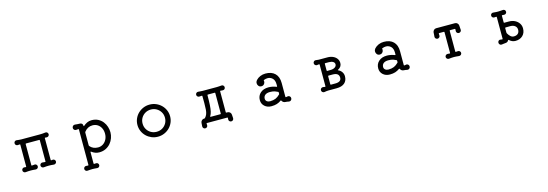

<svg xmlns="http://www.w3.org/2000/svg" viewBox="28 -1694 8944 3133"><g transform="rotate(-15 4500.0 -127.5)"><path d="M745 -58Q762 -58 774 -46Q786 -34 786 -17Q786 1 772.5 13Q759 25 742 24Q711 21 692 20Q673 19 655 19Q634 19 615.5 20Q597 21 568 24Q551 25 537.5 13Q524 1 524 -17Q524 -35 537.5 -47.5Q551 -60 568 -58Q578 -57 589.5 -56Q601 -55 612 -54H614Q621 -54 621 -62V-418Q621 -427 612 -427H391Q382 -427 382 -418V-62Q382 -54 389 -54Q401 -54 412.5 -55.5Q424 -57 435 -58Q453 -60 466 -47.5Q479 -35 479 -17Q479 1 466 13Q453 25 435 24Q404 21 385 20Q366 19 349 19Q328 19 309.5 20Q291 21 262 24Q244 25 231 13Q218 1 218 -17Q218 -34 230 -46Q242 -58 259 -58Q264 -58 271 -57Q278 -56 286 -55H288Q295 -55 295 -64V-431Q295 -439 288 -439Q269 -439 254 -436Q236 -435 223 -447Q210 -459 210 -477Q210 -496 223 -508Q236 -520 254 -518Q272 -516 292.5 -513.5Q313 -511 332 -511H640Q670 -511 689 -512.5Q708 -514 742 -518Q759 -520 772.5 -508Q786 -496 786 -477Q786 -459 772.5 -447Q759 -435 742 -436L718 -438H716Q709 -438 709 -430V-64Q709 -55 717 -55Q725 -55 732.5 -56.5Q740 -58 745 -58Z M1519 -517Q1582 -517 1629 -492.5Q1676 -468 1707 -428.5Q1738 -389 1753 -341.5Q1768 -294 1768 -247Q1768 -199 1751 -151Q1734 -103 1701 -64Q1668 -25 1619.5 -1Q1571 23 1509 23Q1475 23 1442 11Q1409 -1 1381 -23Q1379 -25 1375 -25Q1370 -25 1370 -18V175Q1370 183 1379 183L1409 181Q1426 179 1439.5 191Q1453 203 1453 222Q1453 240 1439.5 252Q1426 264 1409 262Q1378 259 1360 258Q1342 257 1327 257Q1308 257 1291.5 258.5Q1275 260 1244 262Q1227 264 1213.5 252Q1200 240 1200 222Q1200 203 1213.5 191Q1227 179 1244 181L1274 183Q1283 183 1283 175V-423Q1283 -432 1275 -432Q1265 -432 1254.5 -430.5Q1244 -429 1235 -429Q1217 -429 1204.5 -442Q1192 -455 1192 -473Q1192 -493 1206.5 -506.5Q1221 -520 1240 -518Q1260 -516 1282.5 -514Q1305 -512 1326 -512Q1344 -512 1357 -499.5Q1370 -487 1370 -469V-463Q1370 -457 1373 -455.5Q1376 -454 1380 -458Q1409 -484 1443.5 -500.5Q1478 -517 1519 -517ZM1511 -60Q1558 -60 1595.5 -84.5Q1633 -109 1655 -152Q1677 -195 1677 -248Q1677 -302 1656 -343.5Q1635 -385 1598 -408.5Q1561 -432 1512 -432Q1429 -432 1374 -360Q1370 -355 1370 -349V-133Q1370 -128 1373 -122Q1424 -60 1511 -60Z M2500 -518Q2557 -518 2607 -497Q2657 -476 2695 -439Q2733 -402 2754.5 -352.5Q2776 -303 2776 -247Q2776 -191 2754.5 -141.5Q2733 -92 2695 -55Q2657 -18 2607 3Q2557 24 2500 24Q2443 24 2393 3Q2343 -18 2305 -55Q2267 -92 2245.5 -141.5Q2224 -191 2224 -247Q2224 -303 2245.5 -352.5Q2267 -402 2305 -439Q2343 -476 2393 -497Q2443 -518 2500 -518ZM2500 -59Q2554 -59 2596.5 -84Q2639 -109 2664 -151.5Q2689 -194 2689 -247Q2689 -299 2664 -341.5Q2639 -384 2596 -409.5Q2553 -435 2500 -435Q2447 -435 2404 -410Q2361 -385 2336 -342.5Q2311 -300 2311 -247Q2311 -195 2336 -152Q2361 -109 2404 -84Q2447 -59 2500 -59Z M3757 -11 3761 48Q3762 66 3750 79Q3738 92 3720 92Q3701 92 3689 79Q3677 66 3678 48L3680 24V22Q3680 15 3672 15H3328Q3319 15 3320 24L3322 48Q3324 66 3311.5 79Q3299 92 3281 92Q3262 92 3250 79Q3238 66 3239 48L3243 -11Q3245 -34 3262 -50.5Q3279 -67 3301 -67H3307Q3314 -67 3318 -72Q3341 -97 3352.5 -127Q3364 -157 3367.5 -201Q3371 -245 3371 -309Q3371 -335 3370.5 -364.5Q3370 -394 3370 -428Q3370 -437 3363 -437Q3351 -437 3340 -435.5Q3329 -434 3318 -434Q3302 -434 3289.5 -445.5Q3277 -457 3277 -475Q3277 -493 3290.5 -505Q3304 -517 3321 -515Q3339 -514 3359.5 -512Q3380 -510 3399 -510H3637Q3657 -510 3677 -512Q3697 -514 3715 -515Q3733 -517 3746 -505Q3759 -493 3759 -475Q3759 -457 3747.5 -445.5Q3736 -434 3719 -434Q3710 -434 3700 -435Q3690 -436 3679 -437H3677Q3670 -437 3670 -429V-76Q3670 -67 3679 -67H3699Q3722 -67 3739 -50.5Q3756 -34 3757 -11ZM3586 -421Q3586 -430 3577 -430H3463Q3454 -430 3454 -421Q3454 -322 3450 -256.5Q3446 -191 3436.5 -149.5Q3427 -108 3408 -78Q3406 -74 3406 -72Q3406 -67 3414 -67H3577Q3586 -67 3586 -76Z M4711 -64Q4714 -65 4719 -65Q4737 -65 4749.5 -52.5Q4762 -40 4762 -21Q4762 0 4746.5 13.5Q4731 27 4711 23Q4697 19 4682.5 17.5Q4668 16 4655 15Q4635 15 4619 4Q4603 -7 4595 -24Q4590 -33 4583 -27Q4549 -2 4510 10.5Q4471 23 4418 23Q4348 23 4303 -18Q4258 -59 4258 -122Q4258 -196 4310 -242Q4362 -288 4447 -288Q4476 -288 4509.5 -282Q4543 -276 4578 -262Q4579 -262 4580 -261.5Q4581 -261 4582 -261Q4589 -261 4589 -269V-301Q4589 -369 4554.5 -402.5Q4520 -436 4471 -436Q4456 -436 4440.5 -432.5Q4425 -429 4409 -423Q4401 -420 4404 -412Q4405 -408 4405.5 -404.5Q4406 -401 4406 -397Q4406 -372 4388 -353Q4370 -334 4342 -334Q4313 -334 4296 -354.5Q4279 -375 4279 -401Q4279 -429 4298 -451Q4327 -483 4368.5 -500.5Q4410 -518 4457 -518Q4561 -518 4618 -461.5Q4675 -405 4675 -301V-68Q4675 -59 4683 -59Q4691 -59 4697.5 -61Q4704 -63 4711 -64ZM4418 -61Q4473 -62 4510 -77.5Q4547 -93 4584 -130Q4589 -135 4589 -141V-165Q4589 -172 4583 -175Q4563 -186 4531.5 -197Q4500 -208 4450 -208Q4398 -208 4369.5 -185.5Q4341 -163 4341 -122Q4341 -95 4362.5 -78Q4384 -61 4418 -61Z M5310 23Q5291 25 5277 12.5Q5263 0 5263 -19Q5263 -39 5277 -51Q5291 -63 5310 -61L5341 -56H5343Q5351 -56 5351 -65V-429Q5351 -437 5344 -437Q5334 -437 5325.5 -436Q5317 -435 5309 -433Q5291 -431 5277 -443.5Q5263 -456 5263 -475Q5263 -494 5277 -506.5Q5291 -519 5309 -516Q5320 -515 5332.5 -513.5Q5345 -512 5358 -511H5505Q5557 -511 5597.5 -492.5Q5638 -474 5661 -442Q5684 -410 5684 -368Q5684 -304 5620 -271Q5608 -266 5620 -261Q5657 -245 5679 -212.5Q5701 -180 5701 -140Q5701 -66 5654 -25.5Q5607 15 5519 15H5379Q5363 15 5345 17.5Q5327 20 5310 23ZM5445 -429Q5436 -429 5436 -420V-307Q5436 -298 5445 -298Q5467 -299 5483 -299Q5499 -299 5500 -299Q5546 -299 5574.5 -318.5Q5603 -338 5603 -368Q5603 -396 5577 -412.5Q5551 -429 5505 -429ZM5445 -219Q5436 -219 5436 -210V-75Q5436 -66 5445 -66H5519Q5620 -66 5620 -139Q5620 -219 5514 -219Z M6711 -64Q6714 -65 6719 -65Q6737 -65 6749.5 -52.5Q6762 -40 6762 -21Q6762 0 6746.5 13.5Q6731 27 6711 23Q6697 19 6682.5 17.5Q6668 16 6655 15Q6635 15 6619 4Q6603 -7 6595 -24Q6590 -33 6583 -27Q6549 -2 6510 10.5Q6471 23 6418 23Q6348 23 6303 -18Q6258 -59 6258 -122Q6258 -196 6310 -242Q6362 -288 6447 -288Q6476 -288 6509.5 -282Q6543 -276 6578 -262Q6579 -262 6580 -261.5Q6581 -261 6582 -261Q6589 -261 6589 -269V-301Q6589 -369 6554.5 -402.5Q6520 -436 6471 -436Q6456 -436 6440.5 -432.5Q6425 -429 6409 -423Q6401 -420 6404 -412Q6405 -408 6405.5 -404.5Q6406 -401 6406 -397Q6406 -372 6388 -353Q6370 -334 6342 -334Q6313 -334 6296 -354.5Q6279 -375 6279 -401Q6279 -429 6298 -451Q6327 -483 6368.5 -500.5Q6410 -518 6457 -518Q6561 -518 6618 -461.5Q6675 -405 6675 -301V-68Q6675 -59 6683 -59Q6691 -59 6697.5 -61Q6704 -63 6711 -64ZM6418 -61Q6473 -62 6510 -77.5Q6547 -93 6584 -130Q6589 -135 6589 -141V-165Q6589 -172 6583 -175Q6563 -186 6531.5 -197Q6500 -208 6450 -208Q6398 -208 6369.5 -185.5Q6341 -163 6341 -122Q6341 -95 6362.5 -78Q6384 -61 6418 -61Z M7722 -383Q7723 -366 7710.5 -353Q7698 -340 7680 -340Q7662 -340 7649.5 -353Q7637 -366 7638 -383L7640 -413Q7640 -422 7632 -422H7553Q7544 -422 7544 -413V-63Q7544 -55 7551 -55Q7562 -55 7571.5 -56.5Q7581 -58 7590 -58Q7607 -58 7619 -46Q7631 -34 7631 -17Q7631 1 7617.5 13Q7604 25 7587 24Q7555 21 7536.5 19.5Q7518 18 7500 18Q7479 18 7461 19.5Q7443 21 7413 24Q7396 25 7382.5 13Q7369 1 7369 -17Q7369 -34 7381.5 -46Q7394 -58 7410 -58Q7418 -58 7427.5 -57Q7437 -56 7447 -55H7449Q7456 -55 7456 -63V-413Q7456 -422 7447 -422H7368Q7360 -422 7360 -413L7362 -383Q7363 -366 7350.5 -353Q7338 -340 7320 -340Q7302 -340 7289.5 -353Q7277 -366 7278 -383Q7280 -400 7281 -418Q7282 -436 7283 -455Q7285 -478 7301.5 -494.5Q7318 -511 7341 -511H7659Q7682 -511 7699 -494.5Q7716 -478 7717 -455Q7718 -436 7719.5 -418Q7721 -400 7722 -383Z M8430 -319Q8430 -310 8439 -310H8518Q8573 -310 8616 -288Q8659 -266 8684.5 -228.5Q8710 -191 8710 -143Q8710 -67 8663 -21.5Q8616 24 8539 24Q8482 24 8436 -20Q8429 -27 8424 -18Q8409 13 8374 15Q8358 16 8341 18.5Q8324 21 8308 23Q8289 26 8275 13Q8261 0 8261 -19Q8261 -39 8275 -51.5Q8289 -64 8308 -60Q8314 -59 8321 -58Q8328 -57 8335 -56H8337Q8344 -56 8344 -64V-430Q8344 -438 8335 -438L8304 -436Q8287 -435 8274 -446.5Q8261 -458 8261 -477Q8261 -495 8274 -507Q8287 -519 8304 -517Q8336 -514 8353.5 -513Q8371 -512 8387 -512Q8405 -512 8422 -513.5Q8439 -515 8469 -517Q8487 -519 8500 -507Q8513 -495 8513 -477Q8513 -458 8500 -446.5Q8487 -435 8469 -436L8439 -438Q8430 -438 8430 -430ZM8534 -54Q8578 -54 8602.5 -77Q8627 -100 8627 -143Q8627 -183 8597 -207Q8567 -231 8518 -231L8439 -230Q8430 -230 8430 -221V-145Q8430 -141 8433 -133Q8450 -102 8475 -78Q8500 -54 8534 -54Z"/></g></svg>

Font: Kiwi Maru Medium
Style: Regular
Weight: 500
Designer: Hiroki-Chan
Version: Version 1.100